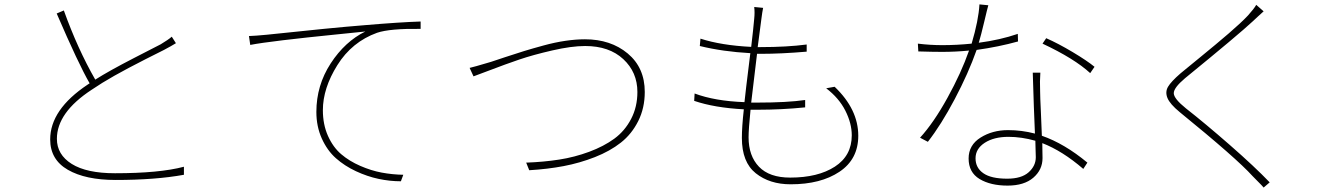

<svg xmlns="http://www.w3.org/2000/svg" viewBox="-20 -803 6040 865"><path d="M753.9 -637.7 772.5 -608.4Q753.9 -596.7 718.8 -578.1Q717.8 -578.1 635.3 -536.1Q552.7 -494.1 495.6 -461.9Q438.5 -429.7 392.6 -398.4Q236.3 -295.9 236.3 -177.7Q236.3 -106.4 303.2 -64.5Q370.1 -22.5 498 -22.5Q698.2 -22.5 808.6 -51.8V-15.6Q679.7 7.8 501 7.8Q365.2 7.8 285.6 -38.1Q206.1 -84 206.1 -174.8Q206.1 -309.6 375 -421.9L383.8 -427.7Q334 -513.7 235.4 -742.2L267.6 -755.9Q330.1 -582 409.2 -444.3Q470.7 -483.4 583.5 -541.5Q696.3 -599.6 704.1 -603.5Q738.3 -624 753.9 -637.7Z M1107.4 -600.6 1101.6 -640.6Q1130.9 -641.6 1181.6 -646.5Q1473.6 -677.7 1622.1 -689.5Q1781.2 -703.1 1875 -706.1V-672.9Q1736.3 -674.8 1678.7 -655.3Q1565.4 -614.3 1500 -509.8Q1434.6 -405.3 1434.6 -306.6Q1434.6 -242.2 1457.5 -190.9Q1480.5 -139.6 1517.1 -108.4Q1553.7 -77.1 1603 -55.7Q1652.3 -34.2 1699.7 -25.4Q1747.1 -16.6 1796.9 -15.6L1786.1 13.7Q1736.3 13.7 1685.5 2.9Q1634.8 -7.8 1583.5 -31.7Q1532.2 -55.7 1493.2 -90.3Q1454.1 -125 1429.7 -179.2Q1405.3 -233.4 1405.3 -298.8Q1405.3 -418 1469.7 -517.1Q1534.2 -616.2 1626 -661.1Q1620.1 -660.2 1487.8 -647Q1355.5 -633.8 1253.9 -621.6Q1152.3 -609.4 1107.4 -600.6Z M2113.3 -459 2095.7 -497.1Q2110.4 -500 2192.4 -524.4Q2204.1 -528.3 2255.4 -545.4Q2306.6 -562.5 2341.8 -573.2Q2377 -584 2428.7 -598.1Q2480.5 -612.3 2527.3 -619.1Q2574.2 -626 2615.2 -626Q2731.4 -626 2808.1 -562Q2884.8 -498 2884.8 -388.7Q2884.8 -316.4 2855.5 -257.8Q2826.2 -199.2 2777.3 -160.6Q2728.5 -122.1 2660.2 -95.2Q2591.8 -68.4 2519.5 -54.7Q2447.3 -41 2364.3 -36.1L2350.6 -70.3Q2429.7 -73.2 2499 -84Q2568.4 -94.7 2634.3 -119.1Q2700.2 -143.6 2747.6 -178.2Q2794.9 -212.9 2823.2 -267.1Q2851.6 -321.3 2851.6 -388.7Q2851.6 -477.5 2788.1 -536.6Q2724.6 -595.7 2616.2 -595.7Q2554.7 -595.7 2467.8 -575.7Q2380.9 -555.7 2319.3 -534.7Q2257.8 -513.7 2187.5 -486.8Q2117.2 -460 2113.3 -459Z M3702.1 -405.3 3740.2 -412.1Q3846.7 -310.5 3846.7 -191.4Q3846.7 -85.9 3762.2 -29.3Q3677.7 27.3 3542 27.3Q3447.3 27.3 3384.8 -22.5Q3322.3 -72.3 3322.3 -181.6Q3322.3 -231.4 3331.1 -310.5Q3199.2 -317.4 3107.4 -348.6L3109.4 -381.8Q3200.2 -347.7 3334 -342.8Q3336.9 -375 3360.4 -563.5Q3236.3 -570.3 3132.8 -595.7L3135.7 -628.9Q3229.5 -598.6 3364.3 -591.8Q3374 -673.8 3377.9 -718.8Q3380.9 -747.1 3377.9 -771.5L3418 -767.6Q3414.1 -749 3410.2 -717.8Q3404.3 -669.9 3393.6 -590.8H3406.2Q3525.4 -590.8 3614.3 -602.5V-570.3Q3500 -560.5 3407.2 -560.5H3390.6Q3371.1 -400.4 3364.3 -340.8H3392.6Q3526.4 -340.8 3607.4 -352.5V-319.3Q3501 -308.6 3393.6 -308.6H3361.3Q3352.5 -220.7 3352.5 -184.6Q3352.5 -100.6 3399.4 -51.8Q3446.3 -2.9 3540 -2.9Q3665 -2.9 3741.2 -52.2Q3817.4 -101.6 3817.4 -193.4Q3817.4 -247.1 3788.6 -304.2Q3759.8 -361.3 3702.1 -405.3Z M4565.4 -650.4 4566.4 -616.2Q4478.5 -591.8 4379.9 -578.1Q4342.8 -472.7 4281.2 -356.4Q4219.7 -240.2 4160.2 -164.1L4125 -182.6Q4186.5 -250 4248.5 -362.3Q4310.5 -474.6 4345.7 -575.2Q4285.2 -569.3 4224.6 -569.3Q4181.6 -569.3 4117.2 -571.3L4115.2 -606.4Q4169.9 -599.6 4225.6 -599.6Q4290 -599.6 4357.4 -606.4Q4388.7 -711.9 4392.6 -783.2L4432.6 -779.3Q4428.7 -766.6 4414.1 -704.6Q4399.4 -642.6 4389.6 -610.4Q4485.4 -623 4565.4 -650.4ZM4646.5 -94.7Q4646.5 -104.5 4645.5 -129.4Q4644.5 -154.3 4644.5 -168.9Q4582 -186.5 4523.4 -186.5Q4458 -186.5 4416.5 -159.7Q4375 -132.8 4375 -89.8Q4375 -46.9 4410.2 -22.5Q4445.3 2 4517.6 2Q4582 2 4614.3 -26.9Q4646.5 -55.7 4646.5 -94.7ZM4632.8 -475.6H4667Q4664.1 -439.5 4666 -389.6Q4666 -368.2 4669.4 -298.8Q4672.9 -229.5 4673.8 -191.4Q4775.4 -156.2 4878.9 -70.3L4860.4 -42Q4766.6 -123 4675.8 -158.2Q4675.8 -144.5 4676.3 -122.1Q4676.8 -99.6 4676.8 -90.8Q4676.8 -38.1 4635.3 -2.4Q4593.8 33.2 4519.5 33.2Q4442.4 33.2 4393.1 3.4Q4343.8 -26.4 4343.8 -88.9Q4343.8 -149.4 4397.5 -183.1Q4451.2 -216.8 4521.5 -216.8Q4583 -216.8 4642.6 -201.2Q4641.6 -218.8 4637.7 -323.7Q4633.8 -428.7 4632.8 -475.6ZM4676.8 -606.4 4693.4 -630.9Q4747.1 -607.4 4812.5 -568.4Q4877.9 -529.3 4911.1 -502L4891.6 -473.6Q4820.3 -539.1 4676.8 -606.4Z M5639.6 -781.2 5672.9 -752Q5667 -747.1 5646.5 -728Q5626 -709 5624 -707Q5562.5 -649.4 5318.4 -450.2Q5267.6 -407.2 5268.1 -382.8Q5268.6 -358.4 5323.2 -314.5Q5408.2 -248 5520.5 -149.9Q5632.8 -51.8 5700.2 18.6L5672.9 42Q5666 33.2 5647.5 15.1Q5628.9 -2.9 5623 -9.8Q5550.8 -89.8 5294.9 -297.9Q5251 -334 5239.7 -361.3Q5228.5 -388.7 5242.2 -412.1Q5255.9 -435.5 5298.8 -472.7Q5317.4 -488.3 5388.7 -546.4Q5460 -604.5 5516.1 -652.8Q5572.3 -701.2 5602.5 -733.4Q5629.9 -763.7 5639.6 -781.2Z"/></svg>

Font: Gen Shin Gothic ExtraLight
Style: Regular
Weight: 100
Designer: [Source Han Sans]
Ryoko NISHIZUKA  (kana & ideographs); Paul D. Hunt (Latin, Greek & Cyrillic); Wenlong ZHANG  (bopomofo
Version: Version 1.002.20150607